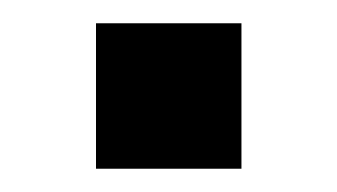

<svg xmlns="http://www.w3.org/2000/svg" viewBox="-20 -145 290 165"><path d="M187.5 0H62.5V-125H187.5Z"/></svg>

Font: Oldtimer
Style: Regular
Weight: 400
Designer: GGBotNet
Foundry: GGBotNet
Version: 1.00